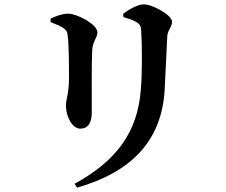

<svg xmlns="http://www.w3.org/2000/svg" viewBox="-20 -797 1040 885"><path d="M739 -383C742 -444 748 -572 751 -630C753 -660 773 -671 773 -697C773 -727 684 -777 642 -777C616 -777 575 -754 548 -734L549 -718C572 -711 594 -705 609 -695C628 -684 630 -673 631 -650C635 -593 636 -458 629 -383C614 -185 514 -54 324 50L335 68C582 -3 725 -144 739 -383ZM270 -669C285 -660 290 -652 292 -632C298 -591 298 -485 298 -436C298 -367 284 -338 284 -313C284 -254 316 -204 349 -204C383 -204 403 -226 403 -279C403 -347 402 -523 405 -566C407 -607 429 -622 429 -648C429 -684 337 -734 293 -734C267 -734 238 -723 213 -711V-695C235 -687 256 -678 270 -669Z"/></svg>

Font: Noto Serif CJK JP
Style: Bold
Weight: 700
Designer: Ryoko NISHIZUKA 西塚涼子 (kana & ideographs); Frank Grießhammer (Latin, Greek & Cyrillic); Wenlong ZHANG 张文龙 (bopomofo); San
Foundry: Adobe Systems Incorporated
Version: Version 1.000;PS 1;hotconv 16.6.53;makeotf.lib2.5.65590